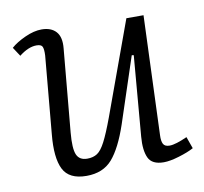

<svg xmlns="http://www.w3.org/2000/svg" viewBox="-65 -589 714 673"><g transform="rotate(-10 292.0 -252.5)"><path d="M14 -473Q33 -490 65 -504.5Q97 -519 124 -519Q158 -519 175.5 -499.5Q193 -480 189 -440L162 -145Q157 -89 166.5 -67Q176 -45 204 -45Q225 -45 239.5 -54.5Q254 -64 268.5 -92Q283 -120 303 -174L424 -506H485L469 -82Q468 -61 473.5 -50.5Q479 -40 496 -40Q507 -40 523 -45Q539 -50 559 -59L574 -17Q554 -6 521 4Q488 14 466 14Q424 14 411.5 -13Q399 -40 403 -88L427 -374L420 -375L343 -142Q316 -62 283 -24Q250 14 191 14Q129 14 108.5 -27Q88 -68 96 -151L121 -427Q122 -449 118 -458Q114 -467 97 -467Q68 -467 35 -441Z"/></g></svg>

Font: Literata 12pt Light
Style: Italic
Weight: 300
Italic angle: -2°
Designer: Latin by Veronika Burian and Jose Scaglione. Greek by Irene Vlachou. Cyrillic by Vera Evstafieva
Foundry: TypeTogether
Version: Version 3.002